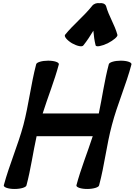

<svg xmlns="http://www.w3.org/2000/svg" viewBox="-20 -1225 889 1269"><path d="M531 -925C556 -956 577 -989 597 -1022C600 -989 604 -956 612 -925C616 -913 652 -920 692 -939C731 -959 760 -984 756 -995C738 -1062 699 -1118 681 -1185C675 -1200 658 -1207 638 -1204C619 -1207 599 -1200 588 -1185C535 -1118 464 -1062 410 -995C402 -984 423 -959 456 -939C490 -920 523 -913 531 -925ZM219 -800C184 -666 170 -534 135 -400C99 -266 41 -134 5 0C3 13 35 24 76 24C118 24 153 13 155 0C184 -109 198 -217 222 -325H593C558 -217 514 -109 485 0C483 13 515 24 556 24C598 24 633 13 635 0C671 -134 684 -266 720 -400C755 -534 814 -666 849 -800C851 -813 820 -824 778 -824C737 -824 701 -813 699 -800C670 -691 656 -583 633 -475H262C296 -583 340 -691 369 -800C371 -813 340 -824 298 -824C257 -824 221 -813 219 -800Z"/></svg>

Font: Nupuram Black Oblique
Style: Regular
Weight: 900
Designer: Santhosh Thottingal (santhosh.thottingal@gmail.com)
Foundry: SMC
Version: Version 1.000